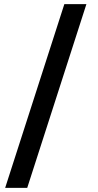

<svg xmlns="http://www.w3.org/2000/svg" viewBox="-20 -760 477 931"><path d="M5 151 292 -740H399L112 151Z"/></svg>

Font: IBM Plex Sans Arabic SmBld
Style: Regular
Weight: 600
Designer: Mike Abbink, Paul van der Laan, Pieter van Rosmalen, Wael Morcos, Khajak Apelian
Foundry: Bold Monday
Version: Version 1.005